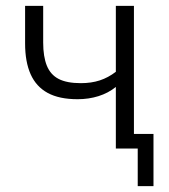

<svg xmlns="http://www.w3.org/2000/svg" viewBox="-20 -509 579 658"><path d="M452 129V0H379V-50H506V129ZM377 0V-211Q351 -190 317.5 -179.5Q284 -169 246 -169Q183 -169 143.5 -190.5Q104 -212 85 -254.5Q66 -297 66 -360V-489H128V-363Q128 -315 140.5 -284Q153 -253 181 -238.5Q209 -224 257 -224Q293 -224 322 -233.5Q351 -243 377 -263V-489H439V0Z"/></svg>

Font: Nunito Sans 10pt SemiCondensed Light
Style: Regular
Weight: 300
Width: 4
Designer: Vernon Adams
Foundry: Vernon Adams
Version: Version 3.101;gftools[0.9.27]